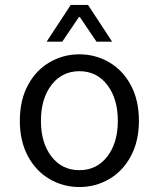

<svg xmlns="http://www.w3.org/2000/svg" viewBox="-20 -741 640 774"><path d="M60 -254Q60 -337 92.5 -397.5Q125 -458 180 -490Q235 -522 300 -522Q365 -522 420 -490Q475 -458 507.5 -397.5Q540 -337 540 -254Q540 -172 507.5 -111.5Q475 -51 420 -19Q365 13 300 13Q235 13 180 -19Q125 -51 92.5 -111.5Q60 -172 60 -254ZM455 -254Q455 -343 412.5 -398.5Q370 -454 300 -454Q230 -454 187.5 -398.5Q145 -343 145 -254Q145 -165 187.5 -110Q230 -55 300 -55Q370 -55 412.5 -110Q455 -165 455 -254ZM265 -721H335L432 -573H369L302 -672H298L231 -573H168Z"/></svg>

Font: Office Code Pro
Style: Regular
Weight: 400
Designer: Nathan Rutzky & Paul D. Hunt
Foundry: Adobe Systems Incorporated
Version: Version 1.004